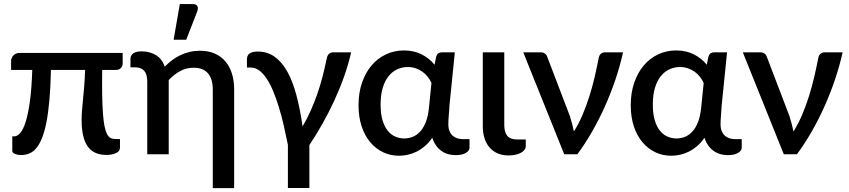

<svg xmlns="http://www.w3.org/2000/svg" viewBox="-20 -772 4248 961"><path d="M594 -507H76.5C69.8 -507 64 -505.8 59 -503.2C54 -500.8 49.8 -497.6 46.2 -493.8C42.8 -489.9 40.1 -485.7 38.2 -481C36.4 -476.3 35.5 -471.8 35.5 -467.5V-422H141.5C139.5 -361.3 135.7 -309.8 130 -267.5C124.3 -225.2 117.4 -190.8 109.3 -164.5C101.1 -138.2 92 -119.1 82 -107.2C72 -95.4 61.8 -89.5 51.5 -89.5H41.5V-16.5C41.5 -12.8 42.9 -9.7 45.8 -7.2C48.6 -4.7 52.2 -2.7 56.5 -1C60.8 0.7 65.6 1.9 70.8 2.8C75.9 3.6 80.8 4 85.5 4C99.8 4 113.3 1.5 126 -3.5C138.7 -8.5 150.3 -17.2 161 -29.7C171.7 -42.2 181.2 -58.9 189.8 -79.7C198.2 -100.6 205.7 -126.7 212 -158.2C218.3 -189.7 223.4 -227.2 227.3 -270.7C231.1 -314.2 233.7 -364.7 235 -422H406C405 -392.3 403.5 -365.4 401.5 -341.2C399.5 -317.1 397.5 -294.9 395.5 -274.8C393.5 -254.6 391.8 -236.1 390.5 -219.2C389.2 -202.4 388.5 -186.5 388.5 -171.5C388.5 -111.8 398.6 -67.8 418.8 -39.2C438.9 -10.8 470.2 3.5 512.5 3.5C531.5 3.5 547.6 0.4 560.8 -5.8C573.9 -11.9 580.5 -20.8 580.5 -32.5V-76H559.5C551.8 -76 544.8 -77.1 538.3 -79.2C531.8 -81.4 526 -85.8 521 -92.5C516 -99.2 511.6 -108.8 507.8 -121.5C503.9 -134.2 500.8 -151 498.3 -172C495.8 -193 493.9 -218.7 492.8 -249.2C491.6 -279.7 491 -316.3 491 -359C491 -369.3 491.1 -379.7 491.3 -390C491.4 -400.3 491.5 -411 491.5 -422H560C571 -422 579.4 -425.2 585.3 -431.7C591.1 -438.2 594 -446.3 594 -456Z M1152 169.5V-324.5C1152 -353.2 1148.3 -379.4 1141 -403.2C1133.7 -427.1 1122.8 -447.5 1108.2 -464.5C1093.8 -481.5 1075.9 -494.7 1054.8 -504C1033.6 -513.3 1009 -518 981 -518C963 -518 945.8 -516.1 929.5 -512.2C913.2 -508.4 897.7 -503 883 -496C868.3 -489 854.5 -480.6 841.5 -470.8C828.5 -460.9 816.2 -450.2 804.5 -438.5C795.5 -464.8 780.7 -484.2 760 -496.5C739.3 -508.8 715.5 -515 688.5 -515C678.5 -515 669.9 -514 662.8 -512C655.6 -510 649.8 -507.3 645.5 -503.8C641.2 -500.3 638 -496.3 636 -492C634 -487.7 633 -483.2 633 -478.5V-435H656C676 -435 691.2 -429.3 701.5 -418C711.8 -406.7 717 -389 717 -365V0H824.5V-371.5C842.5 -390.5 861.8 -405.5 882.2 -416.5C902.8 -427.5 925 -433 949 -433C981.3 -433 1005.4 -423.5 1021.3 -404.5C1037.1 -385.5 1045 -358.8 1045 -324.5V169.5ZM849 -573H912L967.5 -715.5C971.2 -726.5 971.2 -735.3 967.5 -741.8C963.8 -748.3 956.8 -751.5 946.5 -751.5H880Z M1421 169H1528.5V-46C1551.2 -79.7 1573.1 -115.3 1594.2 -153C1615.4 -190.7 1635.2 -229.3 1653.5 -269C1671.8 -308.7 1688.2 -348.8 1702.5 -389.5C1716.8 -430.2 1728.5 -470.3 1737.5 -510H1647C1639.3 -510 1632.6 -507.5 1626.8 -502.5C1620.9 -497.5 1616.8 -488.5 1614.5 -475.5C1608.8 -447.5 1602.2 -418.9 1594.7 -389.7C1587.2 -360.6 1578.5 -331.6 1568.5 -302.7C1558.5 -273.9 1547.3 -245.7 1535 -218C1522.7 -190.3 1509.2 -164.2 1494.5 -139.5C1486.2 -197.5 1475.8 -249.7 1463.5 -296C1451.2 -342.3 1436 -381.6 1418 -413.7C1400 -445.9 1378.8 -470.7 1354.5 -488C1330.2 -505.3 1302 -514 1270 -514C1259 -514 1250 -512.9 1243 -510.7C1236 -508.6 1230.5 -505.7 1226.5 -502.2C1222.5 -498.7 1219.7 -494.5 1218.2 -489.5C1216.7 -484.5 1216 -479.3 1216 -474V-434H1235C1250 -434 1264.2 -429.1 1277.5 -419.2C1290.8 -409.4 1303.3 -395.7 1315 -378C1326.7 -360.3 1337.5 -339.4 1347.5 -315.2C1357.5 -291.1 1366.9 -264.7 1375.7 -236C1384.6 -207.3 1392.7 -177 1400 -145C1407.3 -113 1414.3 -80.3 1421 -47Z M2260.5 4.5C2282.5 4.5 2299.6 0.8 2311.8 -6.8C2323.9 -14.2 2330 -22.8 2330 -32.5V-75.5H2297C2287 -75.5 2277.6 -76.9 2268.8 -79.8C2259.9 -82.6 2252.2 -87 2245.5 -93C2238.8 -99 2233.6 -106.8 2229.8 -116.2C2225.9 -125.8 2224 -137 2224 -150C2224 -164 2224.8 -178.9 2226.2 -194.8C2227.8 -210.6 2228.8 -226.5 2229.5 -242.5L2256.5 -510H2191.5C2177.2 -510 2167.8 -503.2 2163.5 -489.5L2155 -448C2138.3 -469 2117.1 -486.2 2091.2 -499.5C2065.4 -512.8 2035.5 -519.5 2001.5 -519.5C1969.5 -519.5 1939.7 -513 1912 -500C1884.3 -487 1860.3 -468.6 1840 -444.8C1819.7 -420.9 1803.7 -392.1 1792 -358.2C1780.3 -324.4 1774.5 -286.8 1774.5 -245.5C1774.5 -206.2 1779.7 -170.9 1790 -139.7C1800.3 -108.6 1814.7 -82.1 1833 -60.2C1851.3 -38.4 1872.8 -21.7 1897.5 -10C1922.2 1.7 1948.8 7.5 1977.5 7.5C1991.8 7.5 2006.5 5.8 2021.5 2.5C2036.5 -0.8 2051.2 -6.1 2065.5 -13.2C2079.8 -20.4 2093.7 -29.7 2107 -41C2120.3 -52.3 2132.5 -66.2 2143.5 -82.5C2148.5 -67.5 2154.9 -54.5 2162.8 -43.5C2170.6 -32.5 2179.7 -23.4 2190 -16.2C2200.3 -9.1 2211.4 -3.8 2223.3 -0.5C2235.1 2.8 2247.5 4.5 2260.5 4.5ZM2003.5 -79C1987.5 -79 1972.3 -82.2 1958 -88.5C1943.7 -94.8 1931.1 -104.7 1920.3 -118.2C1909.4 -131.7 1900.8 -149.2 1894.5 -170.7C1888.2 -192.2 1885 -218.2 1885 -248.5C1885 -281.5 1888.7 -309.8 1896 -333.5C1903.3 -357.2 1913.2 -376.6 1925.8 -391.7C1938.2 -406.9 1952.7 -418.2 1969 -425.5C1985.3 -432.8 2002.5 -436.5 2020.5 -436.5C2035.2 -436.5 2048.8 -434.3 2061.2 -430C2073.8 -425.7 2085 -419.8 2095 -412.5C2105 -405.2 2113.8 -396.7 2121.2 -387C2128.8 -377.3 2134.8 -367.3 2139.5 -357L2127 -232.5C2124.3 -205.5 2119.3 -182.3 2112 -163C2104.7 -143.7 2095.5 -127.7 2084.5 -115.2C2073.5 -102.7 2061.1 -93.6 2047.2 -87.7C2033.4 -81.9 2018.8 -79 2003.5 -79Z M2396.5 -510V-140C2396.5 -118.7 2399.2 -99.1 2404.8 -81.2C2410.2 -63.4 2418.4 -48 2429.2 -35C2440.1 -22 2453.6 -11.9 2469.8 -4.7C2485.9 2.4 2504.5 6 2525.5 6C2536.5 6 2547.2 5 2557.5 3C2567.8 1 2577 -2 2585 -6C2593 -10 2599.4 -14.9 2604.2 -20.7C2609.1 -26.6 2611.5 -33.3 2611.5 -41V-74H2567.5C2545.2 -74 2529 -80.1 2519 -92.2C2509 -104.4 2504 -122.3 2504 -146V-510Z M3098.5 -510H3007.5C3000.2 -510 2993.5 -507.6 2987.5 -502.8C2981.5 -497.9 2977.7 -489.7 2976 -478C2970 -447.7 2963.2 -416.4 2955.8 -384.2C2948.2 -352.1 2939.5 -320.2 2929.5 -288.8C2919.5 -257.2 2908.2 -226.6 2895.5 -196.8C2882.8 -166.9 2868.5 -139.3 2852.5 -114C2849.8 -126.7 2846.8 -139.5 2843.5 -152.5C2840.2 -165.5 2836.3 -178.7 2832 -192L2718.5 -489C2716.8 -494.7 2713.2 -499.6 2707.7 -503.7C2702.2 -507.9 2695.3 -510 2687 -510H2599L2804 0H2870C2896 -35.3 2920.7 -73.3 2944 -114C2967.3 -154.7 2988.7 -196.8 3008.2 -240.5C3027.7 -284.2 3045.2 -328.7 3060.5 -374.2C3075.8 -419.7 3088.5 -465 3098.5 -510Z M3623 4.5C3645 4.5 3662.1 0.8 3674.2 -6.8C3686.4 -14.2 3692.5 -22.8 3692.5 -32.5V-75.5H3659.5C3649.5 -75.5 3640.1 -76.9 3631.2 -79.8C3622.4 -82.6 3614.7 -87 3608 -93C3601.3 -99 3596.1 -106.8 3592.2 -116.2C3588.4 -125.8 3586.5 -137 3586.5 -150C3586.5 -164 3587.2 -178.9 3588.8 -194.8C3590.2 -210.6 3591.3 -226.5 3592 -242.5L3619 -510H3554C3539.7 -510 3530.3 -503.2 3526 -489.5L3517.5 -448C3500.8 -469 3479.6 -486.2 3453.7 -499.5C3427.9 -512.8 3398 -519.5 3364 -519.5C3332 -519.5 3302.2 -513 3274.5 -500C3246.8 -487 3222.8 -468.6 3202.5 -444.8C3182.2 -420.9 3166.2 -392.1 3154.5 -358.2C3142.8 -324.4 3137 -286.8 3137 -245.5C3137 -206.2 3142.2 -170.9 3152.5 -139.7C3162.8 -108.6 3177.2 -82.1 3195.5 -60.2C3213.8 -38.4 3235.3 -21.7 3260 -10C3284.7 1.7 3311.3 7.5 3340 7.5C3354.3 7.5 3369 5.8 3384 2.5C3399 -0.8 3413.7 -6.1 3428 -13.2C3442.3 -20.4 3456.2 -29.7 3469.5 -41C3482.8 -52.3 3495 -66.2 3506 -82.5C3511 -67.5 3517.4 -54.5 3525.2 -43.5C3533.1 -32.5 3542.2 -23.4 3552.5 -16.2C3562.8 -9.1 3573.9 -3.8 3585.8 -0.5C3597.6 2.8 3610 4.5 3623 4.5ZM3366 -79C3350 -79 3334.8 -82.2 3320.5 -88.5C3306.2 -94.8 3293.6 -104.7 3282.8 -118.2C3271.9 -131.7 3263.3 -149.2 3257 -170.7C3250.7 -192.2 3247.5 -218.2 3247.5 -248.5C3247.5 -281.5 3251.2 -309.8 3258.5 -333.5C3265.8 -357.2 3275.8 -376.6 3288.2 -391.7C3300.8 -406.9 3315.2 -418.2 3331.5 -425.5C3347.8 -432.8 3365 -436.5 3383 -436.5C3397.7 -436.5 3411.2 -434.3 3423.8 -430C3436.2 -425.7 3447.5 -419.8 3457.5 -412.5C3467.5 -405.2 3476.2 -396.7 3483.8 -387C3491.2 -377.3 3497.3 -367.3 3502 -357L3489.5 -232.5C3486.8 -205.5 3481.8 -182.3 3474.5 -163C3467.2 -143.7 3458 -127.7 3447 -115.2C3436 -102.7 3423.6 -93.6 3409.8 -87.7C3395.9 -81.9 3381.3 -79 3366 -79Z M4197.5 -510H4106.5C4099.2 -510 4092.5 -507.6 4086.5 -502.8C4080.5 -497.9 4076.7 -489.7 4075 -478C4069 -447.7 4062.2 -416.4 4054.8 -384.2C4047.2 -352.1 4038.5 -320.2 4028.5 -288.8C4018.5 -257.2 4007.2 -226.6 3994.5 -196.8C3981.8 -166.9 3967.5 -139.3 3951.5 -114C3948.8 -126.7 3945.8 -139.5 3942.5 -152.5C3939.2 -165.5 3935.3 -178.7 3931 -192L3817.5 -489C3815.8 -494.7 3812.2 -499.6 3806.7 -503.7C3801.2 -507.9 3794.3 -510 3786 -510H3698L3903 0H3969C3995 -35.3 4019.7 -73.3 4043 -114C4066.3 -154.7 4087.7 -196.8 4107.2 -240.5C4126.7 -284.2 4144.2 -328.7 4159.5 -374.2C4174.8 -419.7 4187.5 -465 4197.5 -510Z"/></svg>

Font: Lato Semibold
Style: Regular
Weight: 600
Designer: Lukasz Dziedzic
Foundry: tyPoland Lukasz Dziedzic
Version: Version 2.006; 2014-01-15